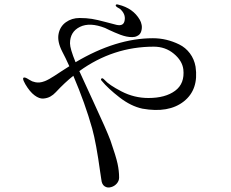

<svg xmlns="http://www.w3.org/2000/svg" viewBox="-20 -808 1040 864"><path d="M860 -508Q875 -405 807 -351.5Q739 -298 621 -319Q569 -330 517.5 -370Q466 -410 438 -444Q432 -450 436 -454Q440 -460 451 -448Q470 -426 527 -396.5Q584 -367 648 -367Q724 -367 768 -399.5Q812 -432 805 -496Q800 -535 762 -566.5Q724 -598 672 -598Q489 -598 337 -488Q345 -469 402 -346.5Q459 -224 477 -176Q502 -104 509 -71.5Q516 -39 516 -9Q516 6 505.5 18Q495 30 480 34Q464 39 451 30.5Q438 22 436 0Q435 -6 433.5 -16.5Q432 -27 431 -33Q413 -164 395 -229Q363 -343 310 -467Q272 -437 231 -393Q220 -381 206.5 -373.5Q193 -366 175 -364.5Q157 -363 135.5 -379Q114 -395 94 -429Q75 -462 92 -459Q97 -458 102 -455Q104 -454 112 -449Q120 -444 125 -442Q130 -440 139 -438Q148 -436 158.5 -437Q169 -438 182 -443Q190 -446 202.5 -453Q215 -460 225.5 -467Q236 -474 257.5 -488Q279 -502 292 -510Q274 -550 260 -576Q237 -621 243.5 -655Q250 -689 276.5 -708Q303 -727 338 -727Q369 -727 393.5 -723Q418 -719 453 -709.5Q488 -700 505 -696Q537 -689 541 -717Q546 -745 520 -768Q514 -772 508 -775Q499 -781 501 -785.5Q503 -790 513 -787Q579 -771 609 -719Q615 -709 617.5 -695.5Q620 -682 615.5 -667Q611 -652 597 -646Q588 -641 575 -641Q562 -641 549.5 -643.5Q537 -646 522 -651.5Q507 -657 496 -662Q485 -667 471.5 -673Q458 -679 453 -682Q384 -709 339.5 -687Q295 -665 295 -613Q295 -589 320 -528Q502 -636 668 -636Q699 -636 728.5 -629Q758 -622 786.5 -608Q815 -594 834.5 -568Q854 -542 860 -508Z"/></svg>

Font: TsukuhouMincho
Style: Regular
Weight: 400
Designer: Iose
Foundry: Typographish
Version: Version 1.001; ttfautohint (v1.8.3)